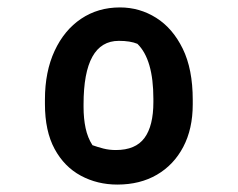

<svg xmlns="http://www.w3.org/2000/svg" viewBox="-20 -782 640 517"><path d="M303 -762Q356 -762 400.5 -734Q445 -706 472 -651Q499 -596 499 -513V-501Q499 -435 473.5 -386.5Q448 -338 402.5 -311.5Q357 -285 296 -285Q242 -285 197.5 -309Q153 -333 127 -381Q101 -429 101 -502V-514Q101 -589 127 -645Q153 -701 198.5 -731.5Q244 -762 303 -762ZM300 -672Q205 -672 205 -501V-494Q205 -463 210.5 -437Q216 -411 229 -391Q243 -386 258.5 -382Q274 -378 292 -378Q345 -378 369 -410.5Q393 -443 393 -507V-516Q393 -622 350 -664Q331 -672 300 -672Z"/></svg>

Font: Recursive Mn Csl St SmB
Style: Regular
Weight: 600
Monospace: yes
Version: Version 1.079;hotconv 1.0.112;makeotfexe 2.5.65598; ttfautoh